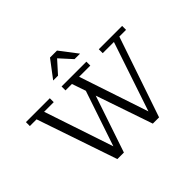

<svg xmlns="http://www.w3.org/2000/svg" viewBox="-191 -1174 1455 1455"><g transform="rotate(-45 536.5 -446.5)"><path d="M390 -759 496 -899H571L678 -759H619L530 -857L442 -759ZM313 6 93 -640H21V-682H277V-640H174L360 -84L510 -529L472 -640H403V-682H669V-640H549L735 -83L922 -640H802V-682H1052V-640H980L760 6H693L537 -450L383 6Z"/></g></svg>

Font: Montagu Slab 16pt Light
Style: Regular
Weight: 300
Designer: Florian Karsten
Foundry: Florian Karsten
Version: Version 1.000; ttfautohint (v1.8.3)